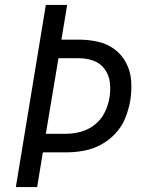

<svg xmlns="http://www.w3.org/2000/svg" viewBox="-20 -755 616 775"><path d="M44 0H130L153 -140H247Q282 -140 318 -146.5Q354 -153 387.5 -171Q421 -189 447 -217.5Q473 -246 486.5 -280.5Q500 -315 506 -350Q512 -389 509.5 -428Q507 -467 489.5 -500.5Q472 -534 442.5 -556Q413 -578 375.5 -586.5Q338 -595 298 -595H228L251 -735H165ZM165 -215 216 -520H298Q329 -520 357 -510Q385 -500 402.5 -476Q420 -452 423.5 -422Q427 -392 422 -361Q417 -331 403 -302Q389 -273 363.5 -252.5Q338 -232 307.5 -223.5Q277 -215 247 -215Z"/></svg>

Font: Iosevka Sparkle Oblique
Style: Regular
Weight: 400
Italic angle: -9°
Designer: Belleve Invis
Foundry: Belleve Invis
Version: Version 4.5.0; ttfautohint (v1.8.3)